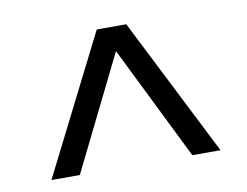

<svg xmlns="http://www.w3.org/2000/svg" viewBox="-51 -808 652 506"><g transform="rotate(-10 275.0 -555.0)"><path d="M49 -370 235.5 -740H314.5L501.5 -370H426L275.5 -675L125 -370Z"/></g></svg>

Font: Encode Sans Semi Condensed
Style: Regular
Weight: 400
Width: 4
Designer: Multiple Designers
Foundry: Impallari Type
Version: Version 3.000; ttfautohint (v1.8.3) -l 8 -r 50 -G 200 -x 14 